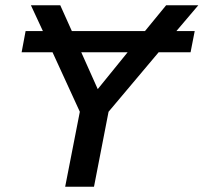

<svg xmlns="http://www.w3.org/2000/svg" viewBox="-20 -708 772 728"><path d="M391.6 -284.2 336.4 0H227.1L282.7 -284.2L179.2 -509.8H62L77.1 -590.3H142.6L97.2 -688H208.5L252.4 -590.3H529.8L609.9 -688H731.9L648.9 -590.3H718.3L702.6 -509.8H581.5ZM288.1 -509.8 350.6 -370.1 463.9 -509.8Z"/></svg>

Font: Arimo Medium
Style: Italic
Weight: 500
Italic angle: -12°
Designer: Steve Matteson
Foundry: Monotype Imaging Inc.
Version: Version 1.33